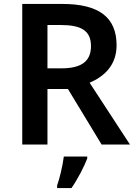

<svg xmlns="http://www.w3.org/2000/svg" viewBox="-20 -800 686 975"><path d="M296 -780H93V-66H221V-348H325L496 -66H640L435 -380C506 -410 572 -466 572 -570C572 -711 484 -780 296 -780ZM288 -673C393 -673 442 -644 442 -566C442 -492 398 -453 292 -453H221V-673ZM423 5V-5H304C299 38 283 106 270 142V155H343C377 106 407 46 423 5Z"/></svg>

Font: Noto Sans Malayalam UI SemiBold
Style: Regular
Weight: 600
Designer: Jelle Bosma - Monotype Design Team
Foundry: Monotype Imaging Inc.
Version: Version 2.104